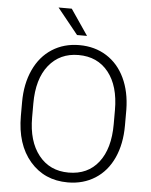

<svg xmlns="http://www.w3.org/2000/svg" viewBox="-60 -959 798 1018"><g transform="rotate(5 338.5 -450.5)"><path d="M615.2 -316.9Q615.2 -218.8 581.3 -144.5Q547.4 -70.3 484.4 -30.3Q421.4 9.8 338.9 9.8Q214.4 9.8 137.7 -79.3Q61 -168.5 61 -319.8V-393.1Q61 -490.2 95.5 -565.2Q129.9 -640.1 192.9 -680.4Q255.9 -720.7 337.9 -720.7Q419.9 -720.7 482.7 -681.2Q545.4 -641.6 579.6 -569.3Q613.8 -497.1 615.2 -401.9ZM555.2 -394Q555.2 -522.5 497.1 -595.2Q439 -668 337.9 -668Q238.8 -668 179.9 -595Q121.1 -522 121.1 -391.1V-316.9Q121.1 -190.4 179.7 -116.5Q238.3 -42.5 338.9 -42.5Q440.9 -42.5 498 -115.5Q555.2 -188.5 555.2 -318.8ZM373.5 -772.9H320.3L210 -909.7H280.3Z"/></g></svg>

Font: TypoPRO Roboto
Style: Regular
Weight: 300
Designer: Google
Version: Version 2.136; 2016